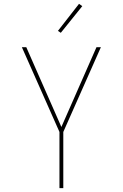

<svg xmlns="http://www.w3.org/2000/svg" viewBox="-20 -981 640 1001"><path d="M290 0V-293L94 -735H117L300 -319L483 -735H506L310 -293V0ZM297 -810 282 -820 392 -961 409 -949Z"/></svg>

Font: Iosevka Thin Extended
Style: Regular
Weight: 100
Width: 7
Monospace: yes
Designer: Belleve Invis
Foundry: Belleve Invis
Version: Version 32.5.0; ttfautohint (v1.8.4)